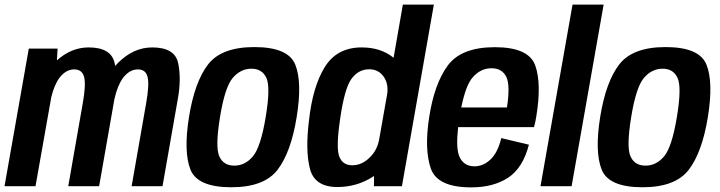

<svg xmlns="http://www.w3.org/2000/svg" viewBox="-40 -805 3112 830"><path d="M-20.5 0 84.5 -595H209L206 -544Q268.5 -600 343 -600Q441 -600 455.5 -532Q457 -526 458 -520Q464 -527 470.5 -533.5Q537 -600 618 -600Q716 -600 730.2 -532Q744.5 -464 728.5 -376L662.5 0H529L591.5 -357Q606 -438 598.2 -471.5Q590.5 -505 556 -505Q520 -505 492 -468.5Q468.5 -437 455 -378.5Q455 -377 454.5 -376L388.5 0H255L317.5 -357Q332 -438 323.8 -471.5Q315.5 -505 280.5 -505Q245 -505 217 -468.5Q194.5 -438.5 181.5 -384L113.5 0Z M960 4.5Q813.5 4.5 783.2 -72.2Q753 -149 777 -299Q801.5 -451.5 859.5 -526.5Q917.5 -601.5 1059.5 -601.5Q1206 -601.5 1236.5 -525.5Q1267 -449.5 1242.5 -299Q1218 -147 1160 -71.2Q1102 4.5 960 4.5ZM973 -89Q1019.5 -89 1053.2 -129Q1087 -169 1108.5 -298.5Q1130 -427.5 1111.8 -467.8Q1093.5 -508 1047 -508Q1000 -508 966 -468Q932 -428 911 -298.5Q890 -169.5 908 -129.2Q926 -89 973 -89Z M1576.5 0 1577 -44.5Q1574 -42.5 1570.5 -40Q1501.5 3.5 1418.5 3.5Q1320.5 3.5 1300 -74.8Q1279.5 -153 1295.5 -282.5Q1311.5 -430.5 1364 -515.2Q1416.5 -600 1523.5 -600Q1606 -600 1660.5 -556Q1661 -555.5 1661.5 -555.5L1701.5 -785H1835.5L1697.5 0ZM1598.5 -199 1634 -400Q1639.5 -443.5 1619 -473Q1596.5 -505.5 1556 -505.5Q1510 -505.5 1479.8 -464.8Q1449.5 -424 1430.5 -292Q1412 -167 1426.5 -128.8Q1441 -90.5 1483 -90.5Q1523.5 -90.5 1557 -123Q1589 -153 1598.5 -199Z M1996.5 5Q1850.5 5 1822.2 -77Q1794 -159 1815 -296.5Q1837.5 -443.5 1896 -522.2Q1954.5 -601 2099 -601Q2245.5 -601 2273.8 -522Q2302 -443 2278 -299.5Q2274 -274.5 2268.5 -255.5H1940.5Q1930.5 -166.5 1945 -130.5Q1963 -86 2011.5 -86Q2048.5 -86 2080 -115.2Q2111.5 -144.5 2127 -208L2246.5 -179.5Q2220 -78 2156.2 -36.5Q2092.5 5 1996.5 5ZM1954 -340.5H2151.5Q2166 -434 2149.5 -471Q2131.5 -510 2084.5 -510Q2037 -510 2002 -469Q1973.5 -435.5 1954 -340.5Z M2296.5 0 2435 -785H2569.5L2431 0Z M2737.5 4.5Q2591 4.5 2560.8 -72.2Q2530.5 -149 2554.5 -299Q2579 -451.5 2637 -526.5Q2695 -601.5 2837 -601.5Q2983.5 -601.5 3014 -525.5Q3044.5 -449.5 3020 -299Q2995.5 -147 2937.5 -71.2Q2879.5 4.5 2737.5 4.5ZM2750.5 -89Q2797 -89 2830.8 -129Q2864.5 -169 2886 -298.5Q2907.5 -427.5 2889.2 -467.8Q2871 -508 2824.5 -508Q2777.5 -508 2743.5 -468Q2709.5 -428 2688.5 -298.5Q2667.5 -169.5 2685.5 -129.2Q2703.5 -89 2750.5 -89Z"/></svg>

Font: Anybody SemiBold
Style: Italic
Weight: 600
Italic angle: -10°
Designer: Tyler Finck
Foundry: Etcetera Type Company
Version: Version 1.010; ttfautohint (v1.8.3) -l 8 -r 50 -G 200 -x 14 